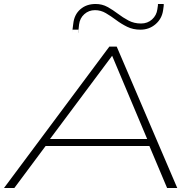

<svg xmlns="http://www.w3.org/2000/svg" viewBox="-51 -944 967 964"><path d="M-31 0 498 -710H535L839 0H788L699 -211H178L21 0ZM200 -246H688L512 -664ZM313 -795Q313 -797 312.5 -789.5Q312 -782 312 -780Q312 -778 313 -795Q313 -795 313 -795Q313 -795 313 -795Q315 -806 317 -826Q322 -871 352.5 -897.5Q383 -924 429 -924Q462 -924 489 -909Q516 -894 541 -875Q566 -856 594 -841Q622 -826 657 -826Q690 -826 712.5 -846.5Q735 -867 739 -897Q742 -915 742 -917.5Q742 -920 742 -924H771Q771 -918 771 -915Q771 -912 768 -893Q762 -850 730 -822.5Q698 -795 654 -795Q617 -795 587.5 -809.5Q558 -824 532 -843.5Q506 -863 480.5 -878Q455 -893 426 -893Q395 -893 372.5 -873Q350 -853 346 -821Q343 -791 342 -783Q341 -775 341 -779Q341 -783 342 -789.5Q343 -796 343 -795Z"/></svg>

Font: Georama ExtraExtended ExtraLight
Style: Italic
Weight: 200
Width: 8
Italic angle: -9°
Designer: Jean-Baptiste Levee
Foundry: Production Type
Version: Version 1.000